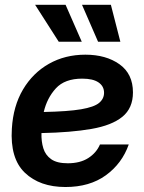

<svg xmlns="http://www.w3.org/2000/svg" viewBox="-20 -750 588 782"><path d="M246.6 11.7Q142.1 11.7 81.3 -46.4Q20.5 -104.5 28.3 -226.1Q33.7 -317.9 73.7 -385.5Q113.8 -453.1 179.4 -490.2Q245.1 -527.3 327.6 -527.3Q411.6 -527.3 466.6 -488.3Q521.5 -449.2 521.5 -373.5Q521.5 -309.6 478.5 -274.4Q435.5 -239.3 352.5 -224.9Q269.5 -210.4 148.9 -208Q147.9 -173.8 156.5 -146Q165 -118.2 188.5 -101.6Q211.9 -85 255.9 -85Q306.2 -85 339.4 -106.2Q372.6 -127.4 387.2 -161.6H504.4Q477.1 -84 411.1 -36.1Q345.2 11.7 246.6 11.7ZM158.2 -293.9Q256.8 -295.9 310.1 -304.9Q363.3 -314 383.5 -330.8Q403.8 -347.7 403.8 -372.1Q403.8 -398.9 381.3 -414.3Q358.9 -429.7 314.9 -429.7Q243.7 -429.7 207.5 -390.1Q171.4 -350.6 158.2 -293.9ZM219.2 -580.1 123 -730.5H247.1L313 -580.1ZM379.4 -580.1 314 -730.5H431.6L470.2 -580.1Z"/></svg>

Font: Inter Display SemiBold
Style: Italic
Weight: 600
Italic angle: -9.39999°
Designer: Rasmus Andersson
Foundry: rsms
Version: Version 4.000;git-a52131595